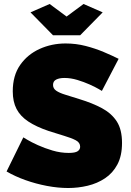

<svg xmlns="http://www.w3.org/2000/svg" viewBox="-20 -934 657 963"><path d="M491 -478Q491 -478 474 -488Q457 -498 429 -510.5Q401 -523 368 -533Q335 -543 303 -543Q278 -543 262 -535Q246 -527 246 -508Q246 -490 262 -479Q278 -468 307.5 -459Q337 -450 378 -437Q444 -417 492 -391Q540 -365 566 -324.5Q592 -284 592 -217Q592 -153 569 -109.5Q546 -66 507 -40Q468 -14 420 -2.5Q372 9 322 9Q271 9 215.5 -1.5Q160 -12 108 -30.5Q56 -49 13 -74L97 -245Q97 -245 117 -233Q137 -221 170 -206Q203 -191 243.5 -179Q284 -167 325 -167Q357 -167 369.5 -175.5Q382 -184 382 -198Q382 -219 360 -230.5Q338 -242 302.5 -252.5Q267 -263 224 -277Q162 -298 122 -324.5Q82 -351 63 -387.5Q44 -424 44 -476Q44 -555 81 -608Q118 -661 178.5 -688.5Q239 -716 309 -716Q361 -716 409.5 -703.5Q458 -691 500.5 -673Q543 -655 575 -639ZM229 -914 314 -851 399 -914 495 -872 382 -757H246L133 -872Z"/></svg>

Font: Raleway Thin Black
Style: Regular
Weight: 900
Version: Version 4.026